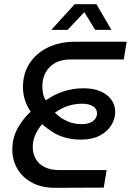

<svg xmlns="http://www.w3.org/2000/svg" viewBox="-20 -900 627 920"><path d="M244 0Q180 0 134 -24.5Q88 -49 63.5 -90.5Q39 -132 39 -182Q39 -238 63.5 -283.5Q88 -329 127 -365Q110 -389 100 -419Q90 -449 90 -482Q90 -548 122 -597Q154 -646 210.5 -673Q267 -700 339 -700H587L573 -615H318Q254 -615 218.5 -579Q183 -543 183 -486Q183 -467 186.5 -450.5Q190 -434 199 -419Q242 -449 287 -463Q332 -477 381 -477Q428 -477 461.5 -462.5Q495 -448 513.5 -422.5Q532 -397 532 -363Q532 -330 513 -299.5Q494 -269 457.5 -250Q421 -231 369 -231Q326 -231 291.5 -241Q257 -251 230 -268.5Q203 -286 182 -305Q162 -282 149.5 -255Q137 -228 137 -194Q137 -165 150.5 -140Q164 -115 192.5 -100Q221 -85 265 -85H491L477 -1ZM372 -305Q405 -305 425 -319.5Q445 -334 445 -356Q445 -379 425.5 -391Q406 -403 373 -403Q341 -403 309 -393.5Q277 -384 243 -360Q269 -334 301.5 -319.5Q334 -305 372 -305ZM226 -757 338 -880H442L514 -757H436L384 -842L304 -757Z"/></svg>

Font: MuseoModerno
Style: Italic
Weight: 400
Italic angle: -9°
Designer: Pablo Cosgaya, Héctor Gatti, Marcela Romero, and the Authors of The MuseoModerno Project.
Foundry: Omnibus-Type Team
Version: Version 1.003